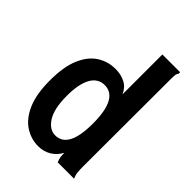

<svg xmlns="http://www.w3.org/2000/svg" viewBox="-203 -758 856 856"><g transform="rotate(45 225.0 -329.5)"><path d="M201 11Q155 11 116 -14.5Q77 -40 53.5 -94Q30 -148 30 -234Q30 -319 52.5 -372.5Q75 -426 114 -451.5Q153 -477 202 -477Q235 -477 262 -463.5Q289 -450 303 -419V-670H415V-661Q410 -655 408.5 -647.5Q407 -640 407 -624L406 -64Q406 -48 407.5 -32Q409 -16 416 0H313Q307 -15 305.5 -25Q304 -35 304 -51Q287 -20 260 -4.5Q233 11 201 11ZM220 -77Q302 -77 302 -233Q302 -392 218 -392Q176 -392 154 -352.5Q132 -313 132 -238Q132 -158 157.5 -117.5Q183 -77 220 -77Z"/></g></svg>

Font: Inconsolata SemiCondensed Bold
Style: Regular
Weight: 700
Width: 4
Monospace: yes
Designer: Raph Levien, Cyreal, Brenton Simpson
Foundry: Raph Levien, Cyreal, Google
Version: Version 3.001; ttfautohint (v1.8.2.53-6de2)